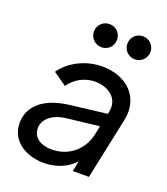

<svg xmlns="http://www.w3.org/2000/svg" viewBox="-142 -865 848 976"><g transform="rotate(20 282.5 -377.0)"><path d="M283 -641C318 -641 345 -668 345 -704C345 -739 318 -766 283 -766C248 -766 220 -739 220 -704C220 -669 248 -641 283 -641ZM464 -641C498 -641 526 -669 526 -704C526 -739 497 -766 464 -766C428 -766 401 -738 401 -704C401 -669 428 -641 464 -641ZM322 -551C232 -551 147 -506 104 -443L176 -393C206 -436 256 -466 314 -466C387 -466 449 -422 432 -345L430 -334L230 -310C72 -290 24 -211 24 -138C24 -41 111 12 207 12C271 12 331 -10 373 -56L362 0H449L520 -336C546 -460 458 -551 322 -551ZM223 -66C160 -66 120 -96 120 -144C120 -193 165 -232 239 -241L414 -261L404 -213C385 -126 314 -66 223 -66Z"/></g></svg>

Font: Plus Jakarta Text
Style: Italic
Weight: 400
Italic angle: -12°
Designer: Gumpita Rahayu
Foundry: Tokotype Studio
Version: Version 1.000;hotconv 1.0.109;makeotfexe 2.5.65596